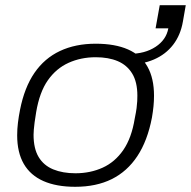

<svg xmlns="http://www.w3.org/2000/svg" viewBox="-20 -706 734 738"><path d="M269 12Q197 12 147 -10Q97 -32 71.5 -76Q46 -120 46 -186Q46 -210 49 -234.5Q52 -259 57 -284Q74 -370 112.5 -426Q151 -482 210.5 -510Q270 -538 348 -538Q422 -538 472 -516Q522 -494 547 -449.5Q572 -405 572 -338Q572 -318 570 -297.5Q568 -277 564 -254Q547 -165 508 -106Q469 -47 409.5 -17.5Q350 12 269 12ZM270 -40Q327 -40 374.5 -61.5Q422 -83 454 -129.5Q486 -176 498 -251Q503 -275 505 -290.5Q507 -306 507.5 -317.5Q508 -329 508 -338Q508 -391 488 -423.5Q468 -456 432.5 -471Q397 -486 348 -486Q291 -486 243.5 -464.5Q196 -443 164 -397.5Q132 -352 119 -275Q115 -252 113 -235.5Q111 -219 110 -208Q109 -197 109 -188Q109 -135 128.5 -102.5Q148 -70 184.5 -55Q221 -40 270 -40ZM470 -458 477 -499Q537 -499 578 -526Q619 -553 627 -597H578L594 -686H694L683 -623Q674 -571 645.5 -534Q617 -497 572 -477.5Q527 -458 470 -458Z"/></svg>

Font: Archivo SemiExpanded ExtraLight
Style: Italic
Weight: 250
Width: 6
Italic angle: -10°
Designer: Hector Gatti
Foundry: Omnibus-Type
Version: Version 2.001